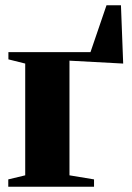

<svg xmlns="http://www.w3.org/2000/svg" viewBox="-20 -711 501 731"><path d="M11.5 0V-28L76 -43.5V-469L12 -485V-512.5H324.5L385.5 -691H440.5L449 -469L244.5 -480V-43.5L338 -28V0Z"/></svg>

Font: Merriweather 120pt Black
Style: Regular
Weight: 900
Designer: Eben Sorkin
Foundry: Eben Sorkin
Version: Version 2.100